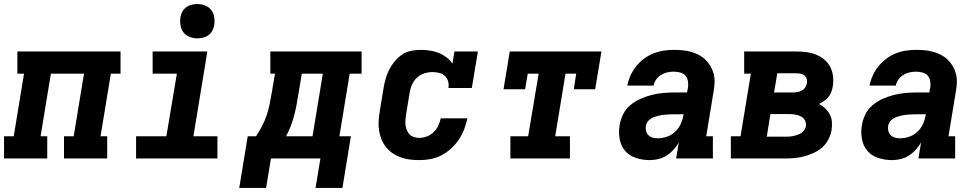

<svg xmlns="http://www.w3.org/2000/svg" viewBox="-21 -785 4841 951"><path d="M-1 0V-110H47L98 -420H65V-530H576V-420H528L477 -110H510V0H296V-110H344L395 -420H231L180 -110H213V0Z M653 0V-110H803L855 -420H735V-530H1006L937 -110H1056V0ZM956 -595Q936 -595 917.5 -602.5Q899 -610 887.5 -625Q876 -640 873 -660Q870 -680 873 -701Q875 -715 882.5 -728Q890 -741 902 -749.5Q914 -758 928 -761.5Q942 -765 956 -765Q977 -765 995.5 -757.5Q1014 -750 1025.5 -735Q1037 -720 1040 -700Q1043 -680 1040 -659Q1037 -645 1030 -632Q1023 -619 1011 -610.5Q999 -602 984.5 -598.5Q970 -595 956 -595Z M1164 146 1206 -110H1247Q1264 -135 1278 -162.5Q1292 -190 1301 -217.5Q1310 -245 1315.5 -274Q1321 -303 1326 -331L1341 -420H1318V-530H1770V-420H1711L1660 -110H1717L1675 146H1542L1566 0H1321L1297 146ZM1527 -110 1578 -420H1474L1456 -313Q1452 -287 1447 -261Q1442 -235 1435 -209.5Q1428 -184 1418.5 -159Q1409 -134 1396 -110Z M2055 8Q2031 8 2007.5 5Q1984 2 1962.5 -6Q1941 -14 1923 -26.5Q1905 -39 1891 -56.5Q1877 -74 1868.5 -95Q1860 -116 1856.5 -139Q1853 -162 1854.5 -186Q1856 -210 1860 -234L1878 -344Q1882 -368 1888 -391Q1894 -414 1905 -436.5Q1916 -459 1932 -479Q1948 -499 1969 -513.5Q1990 -528 2014 -533Q2038 -538 2062 -538Q2085 -538 2108 -534.5Q2131 -531 2151.5 -523Q2172 -515 2190 -501.5Q2208 -488 2220 -470L2230 -530H2346L2316 -349H2200Q2203 -366 2198.5 -382.5Q2194 -399 2182 -409.5Q2170 -420 2153.5 -424Q2137 -428 2121 -428Q2101 -428 2080.5 -421.5Q2060 -415 2044 -400Q2028 -385 2019.5 -365.5Q2011 -346 2008 -326L1990 -216Q1988 -203 1987 -189.5Q1986 -176 1988 -163Q1990 -150 1995 -138.5Q2000 -127 2008.5 -118.5Q2017 -110 2029.5 -106Q2042 -102 2055 -102Q2074 -102 2093 -109Q2112 -116 2126.5 -130Q2141 -144 2149.5 -162Q2158 -180 2162 -199H2294Q2288 -171 2278 -144.5Q2268 -118 2251.5 -93.5Q2235 -69 2213 -49Q2191 -29 2165 -15.5Q2139 -2 2111 3Q2083 8 2055 8Z M2507 0V-110H2595L2647 -420H2593L2580 -343H2473L2504 -530H2958L2927 -343H2821L2833 -420H2780L2729 -110H2802V0Z M3197 8Q3162 8 3129.5 -2.5Q3097 -13 3076 -37Q3055 -61 3048.5 -95.5Q3042 -130 3048 -164Q3052 -192 3065.5 -219Q3079 -246 3102 -265Q3125 -284 3152.5 -296Q3180 -308 3208 -315Q3236 -322 3264 -324.5Q3292 -327 3319 -327H3382L3387 -353Q3389 -369 3386 -385Q3383 -401 3373 -411.5Q3363 -422 3347.5 -426Q3332 -430 3316 -430Q3300 -430 3284 -426.5Q3268 -423 3253.5 -414Q3239 -405 3229 -391Q3219 -377 3216 -361H3086Q3091 -387 3102 -411Q3113 -435 3129.5 -456Q3146 -477 3168 -493.5Q3190 -510 3214.5 -520Q3239 -530 3265 -534Q3291 -538 3316 -538Q3338 -538 3359.5 -536Q3381 -534 3401 -528.5Q3421 -523 3439.5 -513.5Q3458 -504 3472.5 -490Q3487 -476 3497.5 -458.5Q3508 -441 3513.5 -420.5Q3519 -400 3518.5 -378.5Q3518 -357 3514 -335L3477 -110H3510V0H3328L3341 -79Q3330 -60 3314.5 -43Q3299 -26 3280 -14Q3261 -2 3239.5 3Q3218 8 3197 8ZM3236 -100Q3259 -100 3281.5 -107.5Q3304 -115 3322 -131.5Q3340 -148 3350 -169.5Q3360 -191 3364 -214L3365 -219H3319Q3309 -219 3299 -218.5Q3289 -218 3279 -217.5Q3269 -217 3259.5 -215.5Q3250 -214 3239.5 -211.5Q3229 -209 3219.5 -205.5Q3210 -202 3201 -196Q3192 -190 3186 -181Q3180 -172 3178 -162Q3176 -149 3179 -136.5Q3182 -124 3190.5 -115.5Q3199 -107 3211 -103.5Q3223 -100 3236 -100Z M3599 0V-110H3647L3698 -420H3665V-530H3925Q3950 -530 3975 -526.5Q4000 -523 4022 -514Q4044 -505 4062 -490Q4080 -475 4091 -454Q4102 -433 4105 -408Q4108 -383 4104 -358Q4102 -345 4097 -331Q4092 -317 4083 -305.5Q4074 -294 4061.5 -285.5Q4049 -277 4036 -270Q4053 -261 4066.5 -248Q4080 -235 4089 -218.5Q4098 -202 4099.5 -181.5Q4101 -161 4098 -141Q4094 -118 4082.5 -95Q4071 -72 4051.5 -55Q4032 -38 4009 -27.5Q3986 -17 3962 -10.5Q3938 -4 3914 -2Q3890 0 3866 0ZM3907 -327Q3918 -327 3929 -329Q3940 -331 3950.5 -336.5Q3961 -342 3967.5 -352Q3974 -362 3976 -373Q3978 -384 3975 -394Q3972 -404 3964.5 -410.5Q3957 -417 3946.5 -419.5Q3936 -422 3925 -422H3829L3813 -327ZM3777 -108H3866Q3876 -108 3886.5 -108.5Q3897 -109 3907 -111Q3917 -113 3927.5 -116.5Q3938 -120 3947.5 -126Q3957 -132 3963 -141Q3969 -150 3971 -160Q3973 -175 3966 -188.5Q3959 -202 3946 -208.5Q3933 -215 3918 -217.5Q3903 -220 3887 -220H3795Z M4397 8Q4362 8 4329.5 -2.5Q4297 -13 4276 -37Q4255 -61 4248.5 -95.5Q4242 -130 4248 -164Q4252 -192 4265.5 -219Q4279 -246 4302 -265Q4325 -284 4352.5 -296Q4380 -308 4408 -315Q4436 -322 4464 -324.5Q4492 -327 4519 -327H4582L4587 -353Q4589 -369 4586 -385Q4583 -401 4573 -411.5Q4563 -422 4547.5 -426Q4532 -430 4516 -430Q4500 -430 4484 -426.5Q4468 -423 4453.5 -414Q4439 -405 4429 -391Q4419 -377 4416 -361H4286Q4291 -387 4302 -411Q4313 -435 4329.5 -456Q4346 -477 4368 -493.5Q4390 -510 4414.5 -520Q4439 -530 4465 -534Q4491 -538 4516 -538Q4538 -538 4559.5 -536Q4581 -534 4601 -528.5Q4621 -523 4639.5 -513.5Q4658 -504 4672.5 -490Q4687 -476 4697.5 -458.5Q4708 -441 4713.5 -420.5Q4719 -400 4718.5 -378.5Q4718 -357 4714 -335L4677 -110H4710V0H4528L4541 -79Q4530 -60 4514.5 -43Q4499 -26 4480 -14Q4461 -2 4439.5 3Q4418 8 4397 8ZM4436 -100Q4459 -100 4481.5 -107.5Q4504 -115 4522 -131.5Q4540 -148 4550 -169.5Q4560 -191 4564 -214L4565 -219H4519Q4509 -219 4499 -218.5Q4489 -218 4479 -217.5Q4469 -217 4459.5 -215.5Q4450 -214 4439.5 -211.5Q4429 -209 4419.5 -205.5Q4410 -202 4401 -196Q4392 -190 4386 -181Q4380 -172 4378 -162Q4376 -149 4379 -136.5Q4382 -124 4390.5 -115.5Q4399 -107 4411 -103.5Q4423 -100 4436 -100Z"/></svg>

Font: Iosevka Slab XBdExObl
Style: Regular
Weight: 800
Width: 7
Italic angle: -9°
Monospace: yes
Designer: Belleve Invis
Foundry: Belleve Invis
Version: Version 11.1.0; ttfautohint (v1.8.3)